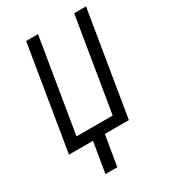

<svg xmlns="http://www.w3.org/2000/svg" viewBox="-225 -849 1049 1177"><g transform="rotate(-30 300.0 -260.0)"><path d="M166 215 202 0H32L153 -735H237L128 -74H384L493 -735H577L456 0H286L250 215Z"/></g></svg>

Font: Iosevka Extended Oblique
Style: Regular
Weight: 400
Width: 7
Italic angle: -9°
Monospace: yes
Designer: Belleve Invis
Foundry: Belleve Invis
Version: Version 32.0.1; ttfautohint (v1.8.4)